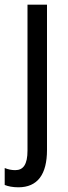

<svg xmlns="http://www.w3.org/2000/svg" viewBox="-46 -557 291 817"><path d="M32 240C114 240 154 185 154 81V-537H71V84C71 143 53 167 19 167C3 167 -11 164 -26 158V230C-12 236 9 240 32 240Z"/></svg>

Font: Noto Sans Condensed
Style: Regular
Weight: 400
Width: 3
Designer: Monotype Design Team
Foundry: Monotype Imaging Inc.
Version: Version 2.013